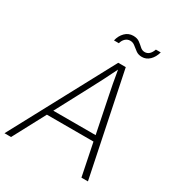

<svg xmlns="http://www.w3.org/2000/svg" viewBox="-228 -1051 1094 1185"><g transform="rotate(30 319.0 -459.0)"><path d="M-15.6 0 375 -727.5H428.7L579.1 0H532.7L485.8 -230H153.8L31.2 0ZM175.8 -271H477.5L426.3 -522Q418.9 -557.1 411.1 -598.6Q403.3 -640.1 395 -690.4Q370.6 -640.1 349.1 -598.6Q327.6 -557.1 309.1 -522ZM482.9 -831.5Q457 -831.5 439.5 -844.5Q421.9 -857.4 406.5 -870.1Q391.1 -882.8 372.1 -882.8Q352.1 -882.8 337.6 -869.1Q323.2 -855.5 317.9 -834H283.2Q291.5 -870.6 315.4 -894.5Q339.4 -918.5 373 -918.5Q401.4 -918.5 418.7 -905.5Q436 -892.6 450.2 -879.4Q464.4 -866.2 482.9 -866.2Q518.6 -866.2 535.6 -914.1H570.3Q559.6 -876 536.4 -853.8Q513.2 -831.5 482.9 -831.5Z"/></g></svg>

Font: Inter Extra Light
Style: Italic
Weight: 200
Italic angle: -9.39999°
Designer: Rasmus Andersson
Foundry: rsms
Version: Version 4.000;git-3c8e0fc